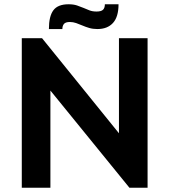

<svg xmlns="http://www.w3.org/2000/svg" viewBox="-20 -879 793 899"><path d="M82 -700H177L537 -255V-700H671V0H586L216 -455V0H82ZM436 -743Q415 -743 398 -748Q381 -753 366 -759.5Q351 -766 336.5 -771Q322 -776 307 -776Q287 -776 279.5 -767Q272 -758 272 -743H209Q209 -803 230 -831Q251 -859 301 -859Q324 -859 340.5 -853.5Q357 -848 371 -842Q385 -836 399 -830.5Q413 -825 432 -825Q454 -825 462.5 -833.5Q471 -842 471 -859H535Q535 -800 509 -771.5Q483 -743 436 -743Z"/></svg>

Font: Tilda Sans Bold
Style: Regular
Weight: 700
Designer: ParaType Ltd
Foundry: ParaType Ltd
Version: Version 1.009